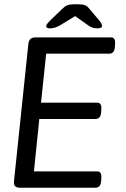

<svg xmlns="http://www.w3.org/2000/svg" viewBox="-20 -874 586 894"><path d="M213 -742Q195 -742 195 -752Q195 -760 212 -777L269 -832Q282 -845 293.5 -849.5Q305 -854 325 -854H346Q366 -854 376.5 -849.5Q387 -845 397 -832L442 -779Q455 -763 455 -753Q455 -742 432 -742Q410 -742 392 -755L330 -799L261 -757Q237 -742 213 -742ZM72 0Q58 0 51 -6.5Q44 -13 45 -29L112 -669Q115 -700 145 -700H497Q517 -700 516 -672L515 -657Q514 -639 507 -631.5Q500 -624 489 -624H195L171 -396H433Q453 -396 452 -368L451 -353Q450 -335 443 -327.5Q436 -320 425 -320H163L138 -76H433Q453 -76 452 -48L451 -33Q450 -15 443 -7.5Q436 0 425 0Z"/></svg>

Font: Asap
Style: Italic
Weight: 400
Italic angle: -6°
Designer: Pablo Cosgaya
Foundry: Omnibus-Type
Version: Version 3.001; ttfautohint (v1.8.3)